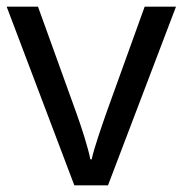

<svg xmlns="http://www.w3.org/2000/svg" viewBox="-20 -556 548 576"><path d="M203 0H304L508 -536H414L300 -220C285 -177 262 -111 255 -78H251C245 -111 224 -176 208 -220L94 -536H0Z"/></svg>

Font: Noto Sans Hebrew Droid Medium
Style: Regular
Weight: 500
Designer: Monotype Design Team
Foundry: Monotype Imaging Inc.
Version: Version 1.100